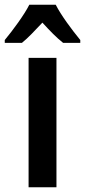

<svg xmlns="http://www.w3.org/2000/svg" viewBox="-55 -786 357 806"><path d="M179 -766H68C47 -724 -1 -659 -35 -618V-606H37C62 -626 91 -657 123 -691C154 -657 182 -628 210 -606H282V-618C246 -662 202 -721 179 -766ZM182 0V-543H65V0Z"/></svg>

Font: Noto Sans Ethiopic Cond SemBd
Style: Regular
Weight: 600
Width: 3
Designer: Monotype Design Team
Foundry: Monotype Imaging Inc.
Version: Version 2.102